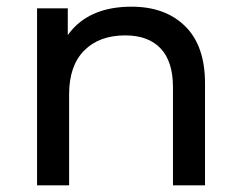

<svg xmlns="http://www.w3.org/2000/svg" viewBox="-20 -555 721 575"><path d="M374 -535Q475 -535 534.5 -476.5Q594 -418 594 -305V0H498V-294Q498 -371 461 -410Q424 -449 355 -449Q277 -449 232 -403.5Q187 -358 187 -273V0H91V-530H183V-450Q244 -535 374 -535Z"/></svg>

Font: false
Style: Regular
Weight: 500
Designer: Julieta Ulanovsky
Foundry: Julieta Ulanovsky
Version: Version 7.222;hotconv 1.0.109;makeotfexe 2.5.65596